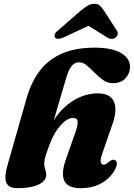

<svg xmlns="http://www.w3.org/2000/svg" viewBox="-20 -969 699 1003"><path d="M239.5 -216Q251.5 -247.5 266.5 -273Q281.5 -298.5 298 -316.2Q314.5 -334 330.8 -343.5Q347 -353 361.5 -353Q382.5 -353 385.2 -336Q388 -319 375.5 -282.5L323 -133Q307.5 -89 308.8 -55.8Q310 -22.5 332.2 -4.2Q354.5 14 401.5 14Q464.5 14 511.5 -13Q558.5 -40 581 -84Q591 -103 590.5 -115.2Q590 -127.5 581.5 -132Q574.5 -136 567.2 -134.2Q560 -132.5 548.5 -123Q539 -115 532.8 -111.8Q526.5 -108.5 520.5 -108.5Q510 -108.5 506.5 -122Q503 -135.5 515.5 -170.5L567.5 -320.5Q584.5 -368 582.8 -404.2Q581 -440.5 558.2 -461Q535.5 -481.5 488.5 -481.5Q448.5 -481.5 403.2 -464Q358 -446.5 314.5 -406.2Q271 -366 235 -296L246.5 -292L325 -559Q334 -590 344 -608.2Q354 -626.5 366 -635Q378 -643.5 393 -643.5Q413.5 -643.5 433.5 -627Q453.5 -610.5 474.2 -589Q495 -567.5 518.5 -551Q542 -534.5 570 -534.5Q611.5 -534.5 635.2 -559.8Q659 -585 659 -620Q659 -664.5 612 -692.2Q565 -720 474.5 -720Q373.5 -720 303 -689Q232.5 -658 188 -599.5Q143.5 -541 119.5 -458L18.5 -103.5Q8 -66.5 8.2 -40Q8.5 -13.5 23.5 0.2Q38.5 14 71 14Q142 14 181.8 -5Q221.5 -24 221.5 -55.5Q221.5 -72.5 216.2 -85.5Q211 -98.5 211 -114Q211 -125 214.2 -139.2Q217.5 -153.5 224 -172.8Q230.5 -192 239.5 -216ZM491.5 -857.5H405L538 -774.5Q562 -758.5 583 -772Q590.5 -777.5 594.2 -787.8Q598 -798 590.5 -809L521 -916.5Q510.5 -931.5 501 -940.2Q491.5 -949 473 -949Q454.5 -949 439.5 -940.2Q424.5 -931.5 405.5 -916.5L282 -809Q267.5 -798 265.5 -787.8Q263.5 -777.5 268 -772Q274.5 -765.5 286.2 -766.2Q298 -767 314.5 -774.5Z"/></svg>

Font: Fraunces ExtraBold
Style: Italic
Weight: 800
Italic angle: -16°
Version: Version 1.000;[b76b70a41]